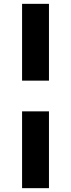

<svg xmlns="http://www.w3.org/2000/svg" viewBox="-20 -780 370 1000"><path d="M95 200V-200H235V200ZM235 -760V-360H95V-760Z"/></svg>

Font: Squares Bold
Style: Regular
Weight: 400
Designer: Typetype
Foundry: Typetype
Version: Version 001.000